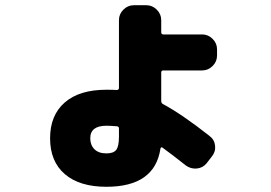

<svg xmlns="http://www.w3.org/2000/svg" viewBox="-20 -652 1040 736"><path d="M436 -128V-159Q436 -168 427 -168Q403 -170 388 -170Q326 -170 326 -122Q326 -96 342 -80Q358 -64 388 -64Q415 -64 425.5 -77.5Q436 -91 436 -128ZM755 -520Q778 -520 795 -503Q812 -486 812 -463V-439Q812 -416 795 -399Q778 -382 755 -382H606Q598 -382 598 -374V-266Q598 -256 605 -253Q679 -213 783 -131Q802 -117 804.5 -93.5Q807 -70 792 -52L772 -26Q757 -8 734 -6Q711 -4 692 -18Q639 -60 603 -86Q597 -90 595 -82Q573 64 388 64Q285 64 228.5 15.5Q172 -33 172 -122Q172 -210 228 -259Q284 -308 388 -308Q414 -308 427 -307Q436 -307 436 -315V-575Q436 -598 453 -615Q470 -632 493 -632H541Q564 -632 581 -615Q598 -598 598 -575V-529Q598 -520 606 -520Z"/></svg>

Font: Rounded Mplus 1c Black
Style: Regular
Weight: 900
Version: Version 1.059.20150529